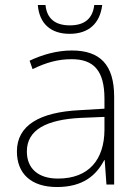

<svg xmlns="http://www.w3.org/2000/svg" viewBox="-20 -742 561 772"><path d="M391 -722H359C353 -670 323 -640 261 -640C200 -640 168 -669 163 -722H132C138 -648 183 -606 260 -606C337 -606 382 -648 391 -722ZM269 -539C208 -539 150 -522 99 -498L111 -464C166 -491 214 -504 268 -504C356 -504 400 -459 400 -345V-305L300 -299C139 -291 48 -238 48 -133C48 -44 105 10 209 10C314 10 367 -37 399 -98H401L408 0H439V-353C439 -482 382 -539 269 -539ZM304 -268 400 -272V-219C399 -101 338 -24 213 -24C134 -24 88 -64 88 -133C88 -221 168 -261 304 -268Z"/></svg>

Font: Noto Sans Meetei Mayek ExtraLight
Style: Regular
Weight: 200
Designer: Monotype Design Team and Neelakash Kshetrimayum
Foundry: Monotype Imaging Inc.
Version: Version 2.002